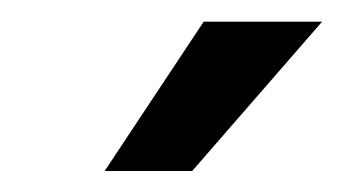

<svg xmlns="http://www.w3.org/2000/svg" viewBox="-20 -779 320 179"><path d="M77.6 -619.6 169.9 -758.8H280.3L159.2 -619.6Z"/></svg>

Font: Inter 17pt Medium
Style: Italic
Weight: 500
Italic angle: -9.3988°
Version: Version 4.001;git-66647c0bb